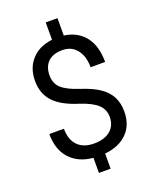

<svg xmlns="http://www.w3.org/2000/svg" viewBox="-167 -920 897 1116"><g transform="rotate(-20 281.0 -362.0)"><path d="M418 -183.1Q418 -228 386.5 -258.8Q355 -289.6 280.3 -314.5Q176.3 -346.2 128.7 -397.2Q81.1 -448.2 81.1 -526.9Q81.1 -606.9 127.7 -658.2Q174.3 -709.5 255.9 -719.2V-826.2H328.6V-718.8Q410.6 -707.5 456.3 -649.9Q502 -592.3 502 -492.2H412.1Q412.1 -561 379.4 -601.6Q346.7 -642.1 291 -642.1Q232.9 -642.1 202.1 -612.1Q171.4 -582 171.4 -528.3Q171.4 -478.5 203.9 -449Q236.3 -419.4 310.8 -395.3Q385.3 -371.1 427 -342Q468.8 -313 488.5 -274.4Q508.3 -235.8 508.3 -184.1Q508.3 -101.6 458.7 -51.3Q409.2 -1 319.8 8.3V101.6H247.6V8.3Q156.7 0 105.2 -56.4Q53.7 -112.8 53.7 -209.5H144Q144 -141.6 179.7 -105Q215.3 -68.4 280.8 -68.4Q344.7 -68.4 381.3 -99.1Q418 -129.9 418 -183.1Z"/></g></svg>

Font: Roboto
Style: Regular
Weight: 400
Designer: Google
Version: Version 2.134; 2016; ttfautohint (v1.6)